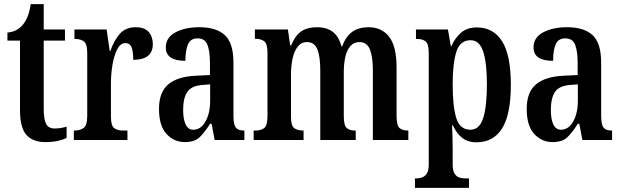

<svg xmlns="http://www.w3.org/2000/svg" viewBox="-20 -679 3016 931"><path d="M199 10Q140 10 108.5 -24.5Q77 -59 77 -146V-482H16V-521Q44 -524 62.5 -535Q81 -546 93 -562Q105 -577 114 -599Q123 -621 129 -659H192V-536H295V-482H192V-151Q192 -101 203.5 -78.5Q215 -56 244 -56Q275 -56 303 -65V-10Q289 -3 263 3.5Q237 10 199 10Z M338 0V-46H341Q368 -46 385.5 -58.5Q403 -71 403 -118V-422Q403 -466 387 -478Q371 -490 344 -490H341V-536H497L512 -432H515Q533 -483 561 -515Q589 -547 638 -547Q681 -547 701 -524Q721 -501 721 -465Q721 -389 626 -389Q626 -430 618 -450Q610 -470 587 -470Q564 -470 548.5 -440Q533 -410 525.5 -365.5Q518 -321 518 -276V-113Q518 -69 534 -57.5Q550 -46 575 -46H598V0Z M876 10Q824 10 787.5 -29.5Q751 -69 751 -151Q751 -232 796 -270Q841 -308 932 -312L998 -315V-373Q998 -430 986 -461.5Q974 -493 938 -493Q904 -493 891.5 -464Q879 -435 879 -384Q784 -384 784 -449Q784 -497 830.5 -522Q877 -547 947 -547Q1029 -547 1070.5 -508.5Q1112 -470 1112 -375V-118Q1112 -76 1123 -61Q1134 -46 1162 -46H1165V0H1021L1006 -79H999Q973 -38 948.5 -14Q924 10 876 10ZM917 -50Q954 -50 976.5 -90Q999 -130 999 -191V-270L961 -267Q908 -263 888 -233Q868 -203 868 -146Q868 -102 880 -76Q892 -50 917 -50Z M1210 0V-46H1219Q1246 -46 1261.5 -58.5Q1277 -71 1277 -117V-423Q1277 -467 1261 -479Q1245 -491 1218 -491H1216V-536H1376L1387 -459H1392Q1410 -505 1439.5 -526Q1469 -547 1519 -547Q1561 -547 1591 -526.5Q1621 -506 1636 -454H1639Q1657 -503 1688.5 -525Q1720 -547 1767 -547Q1831 -547 1867 -500.5Q1903 -454 1903 -352V-118Q1903 -71 1917 -58.5Q1931 -46 1958 -46H1960V0H1788V-339Q1788 -404 1773.5 -439.5Q1759 -475 1723 -475Q1695 -475 1678 -454.5Q1661 -434 1654 -401Q1647 -368 1647 -329V-118Q1647 -71 1661 -58.5Q1675 -46 1701 -46H1705V0H1533V-339Q1533 -404 1519 -439.5Q1505 -475 1468 -475Q1441 -475 1423.5 -452.5Q1406 -430 1398.5 -394Q1391 -358 1391 -316V-113Q1391 -69 1407 -57.5Q1423 -46 1450 -46H1452V0Z M1992 232V186H2001Q2014 186 2027.5 181Q2041 176 2050 161.5Q2059 147 2059 117V-421Q2059 -466 2044 -478Q2029 -490 2005 -490H1997V-536H2152L2166 -455H2169Q2186 -495 2215.5 -520.5Q2245 -546 2292 -546Q2372 -546 2414.5 -479Q2457 -412 2457 -268Q2457 -123 2414.5 -56Q2372 11 2290 11Q2248 11 2220.5 -11Q2193 -33 2176 -71H2172Q2173 -48 2174 -19.5Q2175 9 2175 42V119Q2175 148 2184 162.5Q2193 177 2206.5 181.5Q2220 186 2232 186H2254V232ZM2261 -50Q2305 -50 2323 -106.5Q2341 -163 2341 -270Q2341 -374 2323 -429Q2305 -484 2262 -484Q2210 -484 2192.5 -427Q2175 -370 2175 -270Q2175 -163 2192.5 -106.5Q2210 -50 2261 -50Z M2659 10Q2607 10 2570.5 -29.5Q2534 -69 2534 -151Q2534 -232 2579 -270Q2624 -308 2715 -312L2781 -315V-373Q2781 -430 2769 -461.5Q2757 -493 2721 -493Q2687 -493 2674.5 -464Q2662 -435 2662 -384Q2567 -384 2567 -449Q2567 -497 2613.5 -522Q2660 -547 2730 -547Q2812 -547 2853.5 -508.5Q2895 -470 2895 -375V-118Q2895 -76 2906 -61Q2917 -46 2945 -46H2948V0H2804L2789 -79H2782Q2756 -38 2731.5 -14Q2707 10 2659 10ZM2700 -50Q2737 -50 2759.5 -90Q2782 -130 2782 -191V-270L2744 -267Q2691 -263 2671 -233Q2651 -203 2651 -146Q2651 -102 2663 -76Q2675 -50 2700 -50Z"/></svg>

Font: Noto Serif Georgian ExtraCondensed SemiBold
Style: Regular
Weight: 600
Width: 2
Designer: Monotype Design Team, Akaki Razmadze
Foundry: Google LLC
Version: Version 2.003; ttfautohint (v1.8.4.7-5d5b)